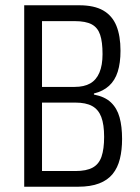

<svg xmlns="http://www.w3.org/2000/svg" viewBox="-20 -708 532 728"><path d="M71.8 0V-688H280.5Q337 -688 371.4 -668.3Q405.7 -648.5 421.3 -610.3Q436.9 -572 436.9 -515.5Q436.9 -469.4 426.4 -436.1Q415.9 -402.9 393.4 -382.5Q371 -362 336.1 -353.5V-349.5Q377.9 -341.5 400.8 -319.5Q423.8 -297.6 433.3 -263.2Q442.9 -228.7 442.9 -181.1Q442.9 -139.5 434.6 -105.7Q426.3 -71.9 407.2 -48.4Q388.2 -24.9 355.9 -12.5Q323.6 0 275.7 0ZM139.3 -59.5H265.7Q307.8 -59.5 331.5 -72.6Q355.2 -85.6 365 -114.3Q374.8 -143 374.8 -189Q374.8 -236.1 364 -264.5Q353.2 -292.8 329.5 -305.9Q305.8 -319 265.7 -319H139.3ZM139.3 -378.5H263.1Q298.9 -378.5 322.1 -391.7Q345.3 -405 357 -432.9Q368.8 -460.7 368.8 -502.9Q368.8 -549 359.7 -576.1Q350.6 -603.3 327.9 -615.6Q305.2 -627.9 263.1 -627.9H139.3Z"/></svg>

Font: Saira Thin Condensed
Style: Regular
Weight: 100
Width: 3
Version: Version 1.101